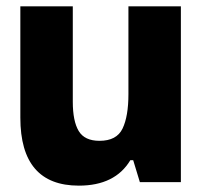

<svg xmlns="http://www.w3.org/2000/svg" viewBox="-20 -573 640 604"><path d="M390 -69H399L420 0H549V-553H384V-277Q384 -207 365.5 -168.5Q347 -130 293 -130Q246 -130 227.5 -161Q209 -192 209 -253V-553H44V-203Q44 11 228 11Q342 11 390 -69Z"/></svg>

Font: Noto Sans Mono UI ExtraBold
Style: Regular
Weight: 800
Designer: Monotype Design team
Foundry: Monotype Imaging Inc.
Version: 1.000